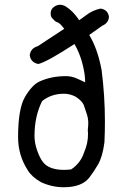

<svg xmlns="http://www.w3.org/2000/svg" viewBox="-20 -780 540 807"><path d="M248 7Q199 7 153 -14Q114 -36 97 -64Q56 -127 56 -203Q56 -323 85 -372.5Q114 -422 145 -437Q195 -460 257 -460Q282 -460 305.5 -449Q329 -438 338 -434Q338 -468 326.5 -512.5Q315 -557 293 -595Q178 -520 141 -511Q110 -517 105 -547Q108 -577 139 -586L250 -659Q232 -683 222 -686Q212 -689 205 -698Q193 -707 193 -721V-725Q193 -740 205.5 -750Q218 -760 233 -760Q244 -760 256 -753Q286 -735 313 -695L342 -716Q369 -737 403 -744Q434 -739 438 -709Q436 -683 410 -672L355 -633Q390 -576 407 -486Q421 -377 421 -269Q421 -225 419 -182Q411 -121 392 -88.5Q373 -56 355 -33Q323 7 248 7ZM249 -66Q264 -66 279 -68Q319 -94 334 -141Q350 -177 350 -217L349 -234Q351 -250 351 -263Q351 -281 345.5 -298.5Q340 -316 333 -336Q326 -356 297 -374Q274 -386 249 -386Q195 -386 157 -355Q125 -291 125 -209Q125 -179 136 -148Q147 -117 159 -101Q184 -66 249 -66Z"/></svg>

Font: Xiaolai SC
Style: Regular
Weight: 400
Designer: Nozomi Seto 瀬戸のぞみ
Version: Version 3.11;December 4, 2020;FontCreator 13.0.0.2613 64-bit